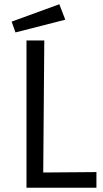

<svg xmlns="http://www.w3.org/2000/svg" viewBox="-20 -886 486 906"><path d="M105 0V-695H189L184 -72L435 -74V0ZM53 -733 35 -784 260 -866 288 -793Z"/></svg>

Font: Ruda
Style: Regular
Weight: 400
Designer: Mariela Monsalve and Angelina Sanchez
Foundry: Mariela Monsalve and Angelina Sanchez
Version: Version 2.000